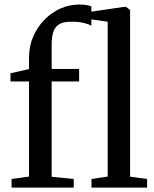

<svg xmlns="http://www.w3.org/2000/svg" viewBox="-20 -850 700 870"><path d="M32.5 0V-39L111.5 -50V-481H27.5V-518L111.5 -537V-589Q111.5 -641 130.8 -685Q150 -729 182.2 -761.5Q214.5 -794 255 -811.8Q295.5 -829.5 339 -829.5Q361 -829.5 373.8 -826.8Q386.5 -824 394 -821V-733Q384 -740 360 -746Q336 -752 303.5 -751.5Q272 -752 252.2 -742.5Q232.5 -733 223.2 -709.8Q214 -686.5 214 -646V-537.5H338.5V-481H214V-49L314 -39V0ZM468 -50V-751.5L393 -762.5V-797L543 -819H550.5L569.5 -805V-49.5L646.5 -39V0H394.5V-39Z"/></svg>

Font: Merriweather 60pt
Style: Regular
Weight: 400
Version: Version 2.100